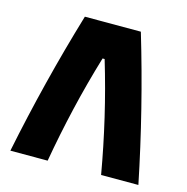

<svg xmlns="http://www.w3.org/2000/svg" viewBox="-95 -716 787 807"><g transform="rotate(15 298.5 -312.5)"><path d="M20 0Q51.7 -156 90.9 -312.5Q130 -469 176.7 -625H420.3Q467 -469 506.1 -312.5Q545.3 -156 577 0H414.8Q394.2 -118.5 366.4 -237.3Q338.6 -356.1 303 -474.6H294Q258.4 -356.1 230.6 -237.3Q202.8 -118.5 182.2 0Z"/></g></svg>

Font: Changa
Style: Regular
Weight: 400
Designer: Eduardo Rodriguez Tunni
Foundry: Eduardo Rodriguez Tunni
Version: Version 3.003